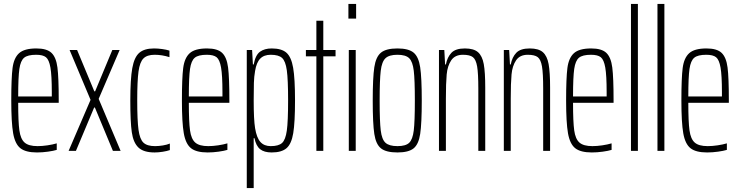

<svg xmlns="http://www.w3.org/2000/svg" viewBox="-20 -763 3744 971"><path d="M277 -243H72Q72 -147 78 -103.5Q84 -60 104.5 -42Q125 -24 170 -24Q193 -24 220 -28Q247 -32 267 -38V-5Q251 0 222.5 4Q194 8 167 8Q110 8 83 -13.5Q56 -35 46.5 -89Q37 -143 37 -254Q37 -368 43.5 -419Q50 -470 76.5 -494Q103 -518 164 -518Q217 -518 240.5 -495.5Q264 -473 270.5 -421.5Q277 -370 277 -256ZM72 -275H242V-296Q242 -382 235 -421.5Q228 -461 212.5 -473.5Q197 -486 163 -486Q120 -486 102 -471Q84 -456 78 -414.5Q72 -373 72 -275Z M327 0 438 -258 332 -510H370L457 -301H461L548 -510H585L479 -263L590 0H551L460 -219H456L364 0Z M639 -254Q639 -363 649 -418.5Q659 -474 684.5 -496Q710 -518 759 -518Q778 -518 800 -515Q822 -512 837 -507V-474Q799 -486 762 -486Q724 -486 705.5 -467.5Q687 -449 680.5 -401.5Q674 -354 674 -256Q674 -154 680.5 -106.5Q687 -59 705.5 -41.5Q724 -24 764 -24Q783 -24 804 -27.5Q825 -31 839 -37V-4Q825 1 803 4.5Q781 8 762 8Q706 8 680 -17Q654 -42 646.5 -94.5Q639 -147 639 -254Z M1140 -243H935Q935 -147 941 -103.5Q947 -60 967.5 -42Q988 -24 1033 -24Q1056 -24 1083 -28Q1110 -32 1130 -38V-5Q1114 0 1085.5 4Q1057 8 1030 8Q973 8 946 -13.5Q919 -35 909.5 -89Q900 -143 900 -254Q900 -368 906.5 -419Q913 -470 939.5 -494Q966 -518 1027 -518Q1080 -518 1103.5 -495.5Q1127 -473 1133.5 -421.5Q1140 -370 1140 -256ZM935 -275H1105V-296Q1105 -382 1098 -421.5Q1091 -461 1075.5 -473.5Q1060 -486 1026 -486Q983 -486 965 -471Q947 -456 941 -414.5Q935 -373 935 -275Z M1228 -510H1255L1259 -437H1263Q1272 -485 1295 -501.5Q1318 -518 1354 -518Q1404 -518 1428.5 -496.5Q1453 -475 1462.5 -420.5Q1472 -366 1472 -255Q1472 -144 1463 -89.5Q1454 -35 1429 -13.5Q1404 8 1354 8Q1316 8 1295.5 -8.5Q1275 -25 1267 -64H1263V188H1228ZM1437 -255Q1437 -361 1430.5 -407.5Q1424 -454 1406.5 -470Q1389 -486 1349 -486Q1315 -486 1296 -466.5Q1277 -447 1270 -404Q1265 -376 1264 -344Q1263 -312 1263 -255Q1263 -158 1270 -115Q1278 -66 1297 -45Q1316 -24 1349 -24Q1389 -24 1406.5 -40Q1424 -56 1430.5 -102.5Q1437 -149 1437 -255Z M1580 0V-478H1527V-510H1580V-658H1615V-510H1677V-478H1615V0Z M1742 -669V-743H1781V-669ZM1744 0V-510H1779V0Z M1865 -254Q1865 -370 1873 -423Q1881 -476 1907 -497Q1933 -518 1990 -518Q2046 -518 2071.5 -497Q2097 -476 2105 -423Q2113 -370 2113 -254Q2113 -138 2105 -85.5Q2097 -33 2071.5 -12.5Q2046 8 1990 8Q1933 8 1907 -12.5Q1881 -33 1873 -85.5Q1865 -138 1865 -254ZM2078 -254Q2078 -360 2072.5 -405.5Q2067 -451 2049.5 -468.5Q2032 -486 1990 -486Q1948 -486 1929.5 -468.5Q1911 -451 1905.5 -405Q1900 -359 1900 -254Q1900 -149 1905.5 -103.5Q1911 -58 1929.5 -41Q1948 -24 1990 -24Q2032 -24 2049.5 -41Q2067 -58 2072.5 -103Q2078 -148 2078 -254Z M2200 -510H2227L2231 -437H2235Q2242 -474 2263 -496Q2284 -518 2331 -518Q2376 -518 2397.5 -499Q2419 -480 2426.5 -439Q2434 -398 2434 -320V0H2399V-315Q2399 -392 2393 -427Q2387 -462 2371.5 -474Q2356 -486 2321 -486Q2281 -486 2262 -458Q2243 -430 2239 -386.5Q2235 -343 2235 -264V0H2200Z M2528 -510H2555L2559 -437H2563Q2570 -474 2591 -496Q2612 -518 2659 -518Q2704 -518 2725.5 -499Q2747 -480 2754.5 -439Q2762 -398 2762 -320V0H2727V-315Q2727 -392 2721 -427Q2715 -462 2699.5 -474Q2684 -486 2649 -486Q2609 -486 2590 -458Q2571 -430 2567 -386.5Q2563 -343 2563 -264V0H2528Z M3083 -243H2878Q2878 -147 2884 -103.5Q2890 -60 2910.5 -42Q2931 -24 2976 -24Q2999 -24 3026 -28Q3053 -32 3073 -38V-5Q3057 0 3028.5 4Q3000 8 2973 8Q2916 8 2889 -13.5Q2862 -35 2852.5 -89Q2843 -143 2843 -254Q2843 -368 2849.5 -419Q2856 -470 2882.5 -494Q2909 -518 2970 -518Q3023 -518 3046.5 -495.5Q3070 -473 3076.5 -421.5Q3083 -370 3083 -256ZM2878 -275H3048V-296Q3048 -382 3041 -421.5Q3034 -461 3018.5 -473.5Q3003 -486 2969 -486Q2926 -486 2908 -471Q2890 -456 2884 -414.5Q2878 -373 2878 -275Z M3171 0V-743H3206V0Z M3305 0V-743H3340V0Z M3666 -243H3461Q3461 -147 3467 -103.5Q3473 -60 3493.5 -42Q3514 -24 3559 -24Q3582 -24 3609 -28Q3636 -32 3656 -38V-5Q3640 0 3611.5 4Q3583 8 3556 8Q3499 8 3472 -13.5Q3445 -35 3435.5 -89Q3426 -143 3426 -254Q3426 -368 3432.5 -419Q3439 -470 3465.5 -494Q3492 -518 3553 -518Q3606 -518 3629.5 -495.5Q3653 -473 3659.5 -421.5Q3666 -370 3666 -256ZM3461 -275H3631V-296Q3631 -382 3624 -421.5Q3617 -461 3601.5 -473.5Q3586 -486 3552 -486Q3509 -486 3491 -471Q3473 -456 3467 -414.5Q3461 -373 3461 -275Z"/></svg>

Font: Saira Ultra Condensed Thin
Style: Regular
Weight: 100
Width: 1
Designer: Hector Gatti with collaboration of the Omnibus-Type team
Foundry: Omnibus-Type
Version: Version 1.001; ttfautohint (v1.8)